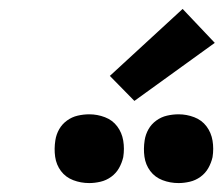

<svg xmlns="http://www.w3.org/2000/svg" viewBox="-20 -1003 501 430"><path d="M380 -593Q361 -593 344 -599.5Q327 -606 316.5 -620Q306 -634 303.5 -652Q301 -670 304 -689Q306 -702 312.5 -713.5Q319 -725 330 -733Q341 -741 354 -744Q367 -747 380 -747Q398 -747 415 -740.5Q432 -734 442.5 -720Q453 -706 456 -688Q459 -670 456 -651Q453 -638 446.5 -626.5Q440 -615 429 -607Q418 -599 405 -596Q392 -593 380 -593ZM180 -593Q161 -593 144 -599.5Q127 -606 116.5 -620Q106 -634 103.5 -652Q101 -670 104 -689Q106 -702 112.5 -713.5Q119 -725 130 -733Q141 -741 154 -744Q167 -747 180 -747Q198 -747 215 -740.5Q232 -734 242.5 -720Q253 -706 256 -688Q259 -670 256 -651Q253 -638 246.5 -626.5Q240 -615 229 -607Q218 -599 205 -596Q192 -593 180 -593ZM281 -777 226 -833 389 -983 461 -907Z"/></svg>

Font: Zed Sans Extended
Style: Bold Italic
Weight: 700
Width: 7
Italic angle: -9°
Designer: Belleve Invis
Foundry: Belleve Invis
Version: Version 1.0.0; ttfautohint (v1.8.4)